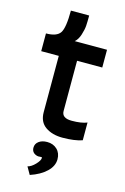

<svg xmlns="http://www.w3.org/2000/svg" viewBox="-137 -742 682 1045"><g transform="rotate(15 204.0 -219.0)"><path d="M372 -15Q328 0 261 0Q203 0 165 -26.5Q127 -53 127 -108V-425H28V-525Q88 -525 107.5 -554Q127 -583 127 -680H230Q230 -643 228.5 -621.5Q227 -600 217.5 -570Q208 -540 190 -525H372V-425H230V-142Q230 -102 286 -102Q340 -102 372 -115ZM118 200Q139 195 160.5 172.5Q182 150 182 135Q182 132 178 131.5Q174 131 167.5 132Q161 133 153 131Q123 122 123 93Q123 71 141 57.5Q159 44 188 44Q222 44 244 65Q266 86 266 121Q266 159 232.5 191Q199 223 142 242Z"/></g></svg>

Font: Easer Grotesk
Style: Regular
Weight: 400
Designer: Boardeaser, Bonnie Shaver-Troup, Thomas Jockin
Foundry: Lexend
Version: Version 1.008;Glyphs 3.1.2 (3151)